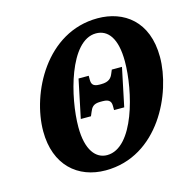

<svg xmlns="http://www.w3.org/2000/svg" viewBox="-107 -831 943 948"><g transform="rotate(-15 364.0 -357.0)"><path d="M319 11C589 11 722 -276 722 -461C722 -644 607 -725 473 -725C210 -725 70 -449 70 -255C70 -82 177 11 319 11ZM345 -60C288 -60 243 -112 243 -230C243 -381 311 -655 446 -655C508 -655 549 -602 549 -485C549 -334 483 -60 345 -60ZM265 -266H317L325 -285C334 -307 343 -323 380 -323H392C430 -323 435 -306 435 -285V-266H487L528 -462H476L468 -443C460 -423 447 -406 407 -406H398C363 -406 358 -422 358 -443V-462H306Z"/></g></svg>

Font: Noto Serif Condensed Black
Style: Italic
Weight: 900
Width: 3
Italic angle: -12°
Designer: Monotype Design Team
Foundry: Monotype Imaging Inc.
Version: Version 2.013